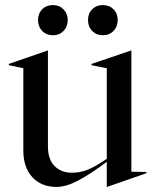

<svg xmlns="http://www.w3.org/2000/svg" viewBox="-20 -722 612 757"><path d="M72 -128V-453L15 -465V-470L168 -523H169V-144Q169 -94 195 -67.5Q221 -41 264 -41Q298 -41 328.5 -54Q359 -67 401 -96V-453L341 -465V-470L497 -523H498V-45L557 -44V-39L402 15H401V-84Q334 -34 287 -9.5Q240 15 203 15Q143 15 107.5 -23.5Q72 -62 72 -128ZM327 -643Q327 -669 343.5 -685.5Q360 -702 385 -702Q411 -702 427.5 -685.5Q444 -669 444 -643Q444 -617 427.5 -600Q411 -583 385 -583Q360 -583 343.5 -600Q327 -617 327 -643ZM189 -702Q214 -702 230.5 -685Q247 -668 247 -643Q247 -617 230.5 -600Q214 -583 189 -583Q163 -583 146.5 -600Q130 -617 130 -643Q130 -669 146.5 -685.5Q163 -702 189 -702Z"/></svg>

Font: Nyght Serif
Style: Regular
Weight: 400
Designer: Maksym Kobuzan
Version: Version 0.410